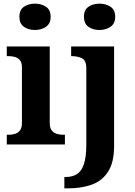

<svg xmlns="http://www.w3.org/2000/svg" viewBox="-20 -790 737 1050"><path d="M17 0V-53H29Q44 -53 60.5 -57.5Q77 -62 88.5 -75.9Q100 -89.8 100 -117.7V-422Q100 -448.9 88 -462Q76 -475 59.5 -479Q43 -483 29 -483H17V-536H252V-118Q252 -90 263.5 -76Q275 -62 292 -57.5Q309 -53 323 -53H335V0ZM171.1 -626Q135 -626 110.5 -643.5Q86 -661 86 -698Q86 -736 110.8 -753Q135.5 -770 171.5 -770Q206 -770 231.5 -753Q257 -736 257 -698Q257 -661 231.4 -643.5Q205.8 -626 171.1 -626ZM332 240V178H339.2Q376 178 401.2 162Q426.3 146.1 439.2 106.9Q452 67.7 452 0V-417Q452 -459.7 428.1 -471.4Q404.2 -483 371.9 -483H369V-536H604V8Q604 97 571.6 148Q539.2 199 482.6 219.5Q426.1 240 352.3 240ZM524.1 -626Q488 -626 463.5 -643.5Q439 -661 439 -698Q439 -736 463.8 -753Q488.5 -770 524.5 -770Q559 -770 584.5 -753Q610 -736 610 -698Q610 -661 584.4 -643.5Q558.8 -626 524.1 -626Z"/></svg>

Font: Noto Serif NP Hmong
Style: Regular
Weight: 400
Designer: Dalton Maag Ltd
Foundry: Dalton Maag Ltd
Version: Version 1.001